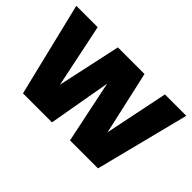

<svg xmlns="http://www.w3.org/2000/svg" viewBox="-105 -952 1254 1254"><g transform="rotate(45 522.0 -325.0)"><path d="M14.5 -650.5H212L303.5 -211L398.5 -650.5H644.5L743 -211L833 -650.5H1030.5L865.5 0H607L516.5 -433.5L440.5 0H172.5Z"/></g></svg>

Font: Overused Grotesk Black
Style: Regular
Weight: 900
Version: Version 0.004